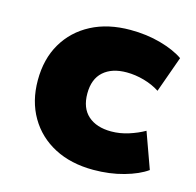

<svg xmlns="http://www.w3.org/2000/svg" viewBox="-84 -607 718 704"><g transform="rotate(15 275.0 -254.5)"><path d="M328 11Q243 11 180 -22Q117 -55 82 -115Q47 -175 47 -254Q47 -335 82 -394.5Q117 -454 180 -487Q243 -520 328 -520Q390 -520 443.5 -505Q497 -490 530 -467L481 -330Q455 -347 421.5 -356.5Q388 -366 355 -366Q299 -366 267 -337.5Q235 -309 235 -254Q235 -199 267 -170.5Q299 -142 355 -142Q388 -142 421 -152.5Q454 -163 480 -178L529 -42Q497 -19 443.5 -4Q390 11 328 11Z"/></g></svg>

Font: Nunito Sans 6pt Black
Style: Regular
Weight: 900
Version: Version 3.101;gftools[0.9.27]